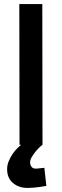

<svg xmlns="http://www.w3.org/2000/svg" viewBox="-20 -712 305 944"><path d="M75 -692H188L189 0H188Q186 1 176.5 10Q167 19 156 32Q145 45 136.5 59.5Q128 74 128 86Q128 99 135 108Q142 117 155 117Q159 117 165.5 116.5Q172 116 180 115L198 113L208 202Q193 205 177 207Q163 209 146.5 210.5Q130 212 116 212Q72 212 43.5 187.5Q15 163 15 120Q15 100 22.5 81.5Q30 63 40.5 47Q51 31 63 19Q75 7 84 0H76Z"/></svg>

Font: Panefresco 750wt
Style: Regular
Weight: 750
Foundry: Campivisivi & Chank Co
Version: Version 1.000